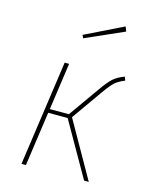

<svg xmlns="http://www.w3.org/2000/svg" viewBox="-114 -838 733 915"><g transform="rotate(15 252.0 -380.5)"><path d="M456 -511Q424 -498 407 -482.5Q390 -467 359 -423L256 -277L413 0H390L237 -268H141L103 0H81L155 -519H177L144 -287H238L345 -438Q375 -481 395 -498.5Q415 -516 449 -529ZM391 -761 400 -738 210 -654 203 -669Z"/></g></svg>

Font: Fira Sans Thin
Style: Italic
Weight: 250
Italic angle: -8°
Designer: Carrois Corporate & Edenspiekermann AG
Foundry: Carrois Corporate GbR & Edenspiekermann AG
Version: Version 4.203